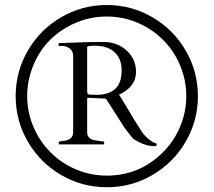

<svg xmlns="http://www.w3.org/2000/svg" viewBox="-20 -745 871 783"><path d="M43.9 -353Q43.9 -454.1 94.7 -540.5Q144 -624.5 228 -673.8Q314.5 -724.6 415.5 -724.6Q516.6 -724.6 603 -673.8Q687 -624.5 736.3 -540.5Q787.1 -454.1 787.1 -353Q787.1 -252 736.3 -165.5Q687 -81.5 603 -32.2Q516.6 18.6 415.5 18.6Q314.5 18.6 228 -32.2Q144 -81.5 94.7 -165.5Q43.9 -252 43.9 -353ZM102.5 -439.5Q90.8 -397.9 90.8 -353.3Q90.8 -308.6 102.5 -267.1Q114.3 -225.6 135.3 -189.7Q156.2 -153.8 185.8 -124Q215.3 -94.2 251.5 -73.2Q328.1 -28.8 415 -28.8Q549.3 -28.8 644.5 -124Q704.6 -184.1 728 -267.1Q739.7 -308.6 739.7 -353.3Q739.7 -397.9 728 -439.5Q716.3 -481 695.3 -517.1Q674.3 -553.2 644.5 -582.8Q614.7 -612.3 579.1 -633.3Q502.9 -677.7 415 -677.7Q328.1 -677.7 251.5 -633.3Q138.7 -567.9 102.5 -439.5ZM222.2 -156.2Q219.7 -156.2 219.7 -162.1V-165.5Q219.7 -168 222.2 -168L248.5 -171.9Q278.3 -178.7 278.3 -206.1V-515.6Q278.3 -540 257.8 -551.3Q246.6 -557.6 232.4 -557.6H221.2Q218.8 -557.6 218.8 -560.1V-566.9Q218.8 -569.3 222.7 -569.3L253.4 -570.3Q285.6 -571.3 318.1 -572.5Q350.6 -573.7 383.3 -573.7H412.6Q464.8 -569.8 499 -536.6Q534.7 -502 534.7 -451.7Q534.7 -391.1 465.3 -358.9Q469.2 -354 497.1 -307.4Q524.9 -260.7 528.3 -255.1Q531.7 -249.5 536.6 -241.9Q541.5 -234.4 546.6 -226.6Q551.8 -218.8 558.8 -207.3Q565.9 -195.8 581.3 -181.9Q596.7 -168 607.7 -163.8Q618.7 -159.7 618.9 -158.7Q619.1 -157.7 619.1 -156.2Q619.1 -148.9 609.4 -148.9Q568.4 -148.9 522.5 -179.7Q508.8 -195.8 487.8 -224.1L412.6 -341.8Q411.6 -342.8 411.1 -342.8L342.3 -346.2H339.8Q335.4 -346.2 335.4 -341.8V-207Q335.4 -191.4 344.2 -183.1Q353 -174.8 366.2 -173.1Q379.4 -171.4 388.2 -169.7Q397 -168 400.9 -168Q404.8 -168 404.8 -165.5V-158.7Q404.8 -156.2 402.3 -156.2ZM365.2 -558.6Q335.4 -558.6 335.4 -552.7V-375.5Q335.9 -365.2 336.9 -362.8Q337.9 -360.4 345.5 -359.4Q353 -358.4 377 -358.4Q400.9 -358.4 420.7 -365.5Q440.4 -372.6 453.1 -385.7Q476.1 -409.7 476.1 -458.5Q476.1 -505.9 446.3 -532.7Q418 -558.6 365.2 -558.6Z"/></svg>

Font: Cardo-Italic
Style: Italic
Weight: 400
Italic angle: -12°
Designer: David J. Perry
Foundry: David J. Perry
Version: Version 0.991